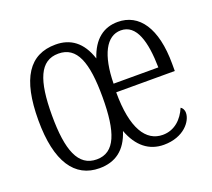

<svg xmlns="http://www.w3.org/2000/svg" viewBox="-99 -672 896 810"><g transform="rotate(-20 348.5 -267.0)"><path d="M219 10C290 10 340 -25 365 -104C393 -29 442 10 508 10C598 10 641 -48 641 -85C641 -100 634 -109 627 -113C608 -68 572 -31 518 -31C443 -31 394 -104 394 -267H657V-299C657 -460 597 -544 501 -544C438 -544 390 -509 364 -430C338 -510 288 -544 222 -544C104 -544 45 -456 45 -268C45 -81 109 10 219 10ZM597 -305H396C398 -433 436 -506 501 -506C571 -506 595 -422 597 -305ZM221 -29C138 -29 106 -111 106 -268C106 -425 137 -504 220 -504C303 -504 333 -425 333 -268C333 -111 303 -29 221 -29Z"/></g></svg>

Font: Noto Serif Hebrew ExtraCondensed Light
Style: Regular
Weight: 300
Width: 2
Designer: Monotype Design Team
Foundry: Monotype Imaging Inc.
Version: Version 2.004